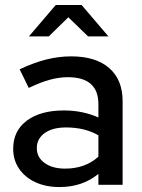

<svg xmlns="http://www.w3.org/2000/svg" viewBox="-20 -747 572 776"><path d="M220.4 9Q165.1 9 123 -10.6Q80.9 -30.2 57.1 -65.1Q33.3 -99.9 33.3 -145.8Q33.3 -218.3 88.4 -259.4Q143.4 -300.6 238.7 -300.6Q314.1 -300.6 377.7 -272.2V-326.4Q377.7 -435 254.1 -435Q218.9 -435 181.1 -424.7Q143.3 -414.3 96.2 -391.6L59.4 -466.9Q116.6 -493.8 166.9 -506.5Q217.2 -519.2 267.6 -519.2Q367 -519.2 421.3 -472Q475.6 -424.8 475.6 -337.6V0H377.7V-44Q344.3 -17.1 305.3 -4Q266.2 9 220.4 9ZM128.8 -148.1Q128.8 -111.1 160.3 -88.3Q191.8 -65.5 242.8 -65.5Q324.7 -65.5 377.7 -113.8V-200.1Q322.5 -231.9 247.1 -231.9Q192.4 -231.9 160.6 -209.2Q128.8 -186.5 128.8 -148.1ZM336.1 -599.8 256.2 -677.2 177.1 -599.8H96.8L205.2 -726.7H309.9L418.3 -599.8Z"/></svg>

Font: Red Hat Display VF
Style: Regular
Weight: 300
Designer: Pentagram, MCKL
Foundry: Pentagram, MCKL
Version: Version 1.023